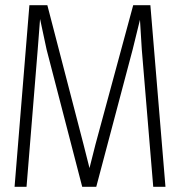

<svg xmlns="http://www.w3.org/2000/svg" viewBox="-20 -718 690 738"><path d="M36 0 93 -698H162L301 -163L324 -72L347 -163L492 -698H558L616 0H569L525 -528L518 -642L490 -528L350 0H296L159 -528L134 -645L125 -528L82 0Z"/></svg>

Font: Azeret Mono Thin
Style: Regular
Weight: 100
Designer: Martin Vácha
Foundry: Displaay
Version: Version 1.002